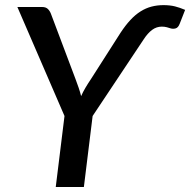

<svg xmlns="http://www.w3.org/2000/svg" viewBox="-20 -748 760 768"><path d="M350.5 -284 315.5 0H203L238 -284L49.5 -720H148.5Q163 -720 171 -712.5Q179 -705 183.5 -693.5L282 -432Q289 -413 294.8 -396.5Q300.5 -380 304.5 -363.5Q312 -380.5 321.8 -397Q331.5 -413.5 344 -432L462.5 -617.5Q482 -647 501.5 -668Q521 -689 542 -702.2Q563 -715.5 585.8 -721.5Q608.5 -727.5 634 -727.5Q647.5 -727.5 658.5 -726.2Q669.5 -725 679.8 -722.5Q690 -720 699.8 -716.5Q709.5 -713 720.5 -708.5L699 -653.5Q693 -637.5 682.8 -634.5Q672.5 -631.5 662.5 -634.5Q657 -636.5 647.5 -639Q638 -641.5 627.5 -641.5Q606 -641.5 588.5 -628.5Q571 -615.5 555 -591Z"/></svg>

Font: Lato Semibold
Style: Italic
Weight: 600
Italic angle: -7°
Designer: Lukasz Dziedzic
Foundry: tyPoland Lukasz Dziedzic
Version: Version 2.006; 2014-01-15